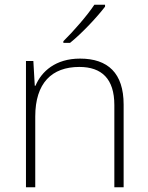

<svg xmlns="http://www.w3.org/2000/svg" viewBox="-20 -786 622 806"><path d="M421 -758V-766H376C348 -723 287 -653 246 -613V-606H274C326 -648 388 -715 421 -758ZM316 -540C213 -540 154 -486 129 -426H126L120 -530H89V0H128V-297C128 -437 197 -505 313 -505C407 -505 460 -455 460 -345V0H499V-347C499 -479 433 -540 316 -540Z"/></svg>

Font: Noto Sans Myanmar UI ExtraLight
Style: Regular
Weight: 200
Designer: Monotype Design Team
Foundry: Monotype Imaging Inc.
Version: Version 2.103